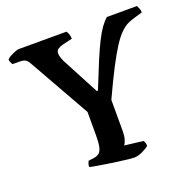

<svg xmlns="http://www.w3.org/2000/svg" viewBox="-125 -830 958 955"><g transform="rotate(-20 354.5 -352.0)"><path d="M426 0Q418 0 395.5 -2.5Q373 -5 343.5 -9Q314 -13 285 -17.5Q256 -22 232.5 -26Q209 -30 200 -33Q200 -43 203 -51Q206 -59 208 -63L238 -67Q256 -70 266 -78.5Q276 -87 281 -107.5Q286 -128 286 -168V-293L103 -617Q95 -632 84.5 -638Q74 -644 53 -644H17Q15 -648 11 -655Q7 -662 6 -672Q11 -679 24 -686Q37 -693 51 -698.5Q65 -704 72 -704H324Q329 -698 333 -686.5Q337 -675 337 -662L286 -650Q271 -646 259.5 -639Q248 -632 248 -615Q248 -609 251 -598Q254 -587 261 -572L365 -375H371Q404 -458 427.5 -514Q451 -570 469.5 -606.5Q488 -643 504 -665.5Q520 -688 538 -704H697Q701 -697 705 -687Q709 -677 709 -666L668 -654Q646 -648 627.5 -639Q609 -630 589 -610.5Q569 -591 545.5 -555Q522 -519 491 -459.5Q460 -400 418 -309V-141Q418 -118 412.5 -100Q407 -82 400 -74L499 -62Q501 -59 504 -51.5Q507 -44 507 -33Q491 -20 468.5 -10Q446 0 426 0Z"/></g></svg>

Font: Texturina 12pt SemiBold
Style: Regular
Weight: 600
Designer: Guillermo Torres Carreño
Foundry: Omnibus-Type
Version: Version 1.002